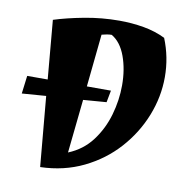

<svg xmlns="http://www.w3.org/2000/svg" viewBox="-78 -752 810 840"><g transform="rotate(10 327.0 -331.5)"><path d="M155 14 127 -297 20 -289 30 -369H121L98 -630Q154 -648 230.5 -662.5Q307 -677 386 -677Q441 -677 493.5 -668Q546 -659 591 -637Q624 -556 624 -468Q624 -380 590.5 -295.5Q557 -211 495 -142Q433 -73 346.5 -31Q260 11 155 14ZM264 -70Q328 -96 368 -149Q408 -202 427 -268Q446 -334 446 -400Q446 -471 425 -528.5Q404 -586 363 -610Q353 -610 341.5 -608Q330 -606 319 -603L295 -369H402L392 -316L289 -308Z"/></g></svg>

Font: Joti One
Style: Regular
Weight: 400
Designer: Eduardo Rodriguez Tunni
Foundry: Eduardo Rodriguez Tunni
Version: Version 1.002; ttfautohint (v1.8.4.7-5d5b);gftools[0.9.24]